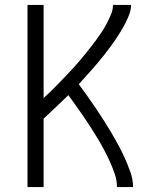

<svg xmlns="http://www.w3.org/2000/svg" viewBox="-20 -755 640 775"><path d="M91 0V-735H156V-359Q170 -372 184.5 -386Q199 -400 212.5 -414Q226 -428 240 -442.5Q254 -457 267.5 -471.5Q281 -486 294 -501Q307 -516 319.5 -531.5Q332 -547 344.5 -562.5Q357 -578 368.5 -594Q380 -610 391 -626.5Q402 -643 411 -660.5Q420 -678 428 -696.5Q436 -715 436 -735H509Q509 -716 502 -697.5Q495 -679 486 -661.5Q477 -644 467 -627.5Q457 -611 446 -595Q435 -579 423.5 -563.5Q412 -548 400 -532.5Q388 -517 375.5 -502.5Q363 -488 350 -473Q337 -458 324 -444Q311 -430 298 -415Q315 -392 332.5 -367.5Q350 -343 366.5 -318.5Q383 -294 399 -269Q415 -244 430 -218.5Q445 -193 459 -167Q473 -141 485 -114Q497 -87 507 -58.5Q517 -30 517 0H452Q452 -27 443.5 -52Q435 -77 424 -101.5Q413 -126 400.5 -149.5Q388 -173 374.5 -195.5Q361 -218 346.5 -240.5Q332 -263 317 -285Q302 -307 286.5 -328.5Q271 -350 256 -371Q231 -347 206 -323Q181 -299 156 -276V0Z"/></svg>

Font: Iosevka Curly Light Extended
Style: Regular
Weight: 300
Width: 7
Monospace: yes
Designer: Belleve Invis
Foundry: Belleve Invis
Version: Version 11.1.0; ttfautohint (v1.8.3)